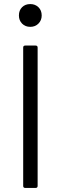

<svg xmlns="http://www.w3.org/2000/svg" viewBox="-20 -924 299 944"><path d="M94 -10V-690Q94 -700 104 -700H155Q165 -700 165 -690V-10Q165 0 155 0H104Q94 0 94 -10ZM73 -848Q73 -873 88.5 -888.5Q104 -904 129 -904Q153 -904 169 -888.5Q185 -873 185 -848Q185 -824 169 -808Q153 -792 129 -792Q104 -792 88.5 -808Q73 -824 73 -848Z"/></svg>

Font: Amber EN
Style: Regular
Weight: 400
Designer: Jeremy Tribby
Foundry: Tribby Type Co.
Version: Version 1.403 November 24, 2021